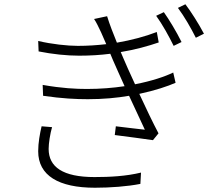

<svg xmlns="http://www.w3.org/2000/svg" viewBox="-20 -847 1040 900"><path d="M175 -255C167 -221 159 -178 159 -138C159 -24 255 33 425 33C496 33 578 27 638 15L641 -38C571 -21 495 -17 423 -17C275 -17 208 -64 208 -149C208 -175 215 -220 224 -251ZM792 -507C753 -488 691 -467 613 -452C588 -506 567 -553 557 -577L546 -603C614 -614 674 -631 724 -648L715 -697C661 -676 597 -659 528 -647C511 -689 494 -732 482 -771L421 -758C433 -740 441 -722 454 -695C461 -679 469 -660 478 -640C435 -635 391 -632 345 -632C296 -632 222 -640 159 -655L161 -606C226 -593 293 -586 351 -586C402 -586 451 -589 497 -595L510 -564C523 -535 542 -491 564 -443C511 -435 451 -430 388 -430C336 -430 271 -433 180 -449L182 -398C271 -385 337 -382 392 -382C463 -382 528 -388 585 -398C613 -338 641 -277 659 -239C627 -243 576 -248 523 -255L518 -214C579 -206 650 -197 697 -190L723 -222C698 -269 664 -340 633 -407C708 -423 767 -443 803 -459ZM712 -773C741 -733 772 -677 794 -632L831 -650C808 -697 771 -758 748 -790ZM814 -810C844 -770 876 -714 898 -670L936 -689C912 -735 873 -796 849 -827Z"/></svg>

Font: Noto Sans T Chinese Light
Style: Regular
Weight: 300
Designer: Ryoko NISHIZUKA (kana & ideographs); Paul D. Hunt (Latin, Greek & Cyrillic); Wenlong ZHANG (bopomofo); Sandoll Communica
Foundry: Adobe Systems Incorporated
Version: Version 1.000;PS 1;hotconv 1.0.78;makeotf.lib2.5.61930